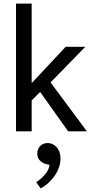

<svg xmlns="http://www.w3.org/2000/svg" viewBox="-20 -730 507 1067"><path d="M156 -172V0H69V-710H156V-268L345 -470H454L261 -272L463 0H359L203 -219ZM237 182Q222 179 204.5 164.5Q187 150 187 124Q187 100 202.5 82.5Q218 65 246 65Q258 65 270 70Q282 75 292.5 85.5Q303 96 309.5 112.5Q316 129 316 153Q316 176 308 199.5Q300 223 285 245Q270 267 250 285.5Q230 304 206 317L181 282Q209 265 231 238.5Q253 212 255 186Z"/></svg>

Font: Mukta Vaani
Style: Regular
Weight: 400
Designer: Noopur Datye, Girish Dalvi, Yashodeep Gholap, Pallavi Karambelkar
Foundry: Ek Type
Version: Version 2.538;PS 1.000;hotconv 16.6.51;makeotf.lib2.5.65220;